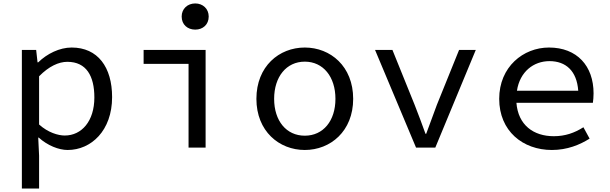

<svg xmlns="http://www.w3.org/2000/svg" viewBox="-20 -857 3540 1115"><path d="M107 -567V238H207V47L202 -58H205C256 -12 321 14 373 14C509 14 631 -98 631 -293C631 -467 548 -581 396 -581C326 -581 253 -545 202 -495H198L190 -567ZM528 -291C528 -153 454 -70 356 -70C318 -70 259 -87 207 -134V-414C264 -472 321 -498 371 -498C482 -498 528 -415 528 -291Z M1035 -761C1035 -714 1069 -685 1114 -685C1158 -685 1192 -714 1192 -761C1192 -806 1158 -837 1114 -837C1069 -837 1035 -806 1035 -761ZM1075 -486V0H1174V-567H814V-486Z M1469 -283C1469 -95 1601 14 1750 14C1899 14 2031 -95 2031 -283C2031 -472 1899 -581 1750 -581C1601 -581 1469 -472 1469 -283ZM1928 -283C1928 -155 1857 -69 1750 -69C1643 -69 1572 -155 1572 -283C1572 -411 1643 -499 1750 -499C1857 -499 1928 -411 1928 -283Z M2158 -567 2396 0H2508L2743 -567H2646L2517 -248C2495 -191 2476 -134 2455 -80H2451C2431 -134 2411 -191 2388 -248L2259 -567Z M3427 -315C3427 -474 3331 -581 3168 -581C3019 -581 2879 -469 2879 -283C2879 -96 3016 14 3185 14C3274 14 3347 -16 3404 -52L3368 -118C3316 -85 3262 -66 3196 -66C3078 -66 2989 -131 2979 -260H3423C3425 -273 3427 -294 3427 -315ZM3171 -502C3266 -502 3330 -445 3338 -330H2982C2999 -441 3079 -502 3171 -502Z"/></svg>

Font: Kawkab Mono Light
Style: Bold
Weight: 400
Monospace: yes
Designer: Abdullah Arif
Foundry: Abdullah Arif
Version: Version 1.000;PS 000.500;hotconv 1.0.88;makeotf.lib2.5.64775